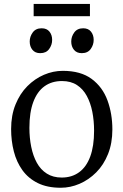

<svg xmlns="http://www.w3.org/2000/svg" viewBox="-20 -918 611 950"><path d="M35 -279.5Q35 -347.5 56.8 -401Q78.5 -454.5 115.2 -491.5Q152 -528.5 197.5 -548Q243 -567.5 290.5 -567.5Q379.5 -567.5 433.5 -527.5Q487.5 -487.5 511.8 -421.2Q536 -355 536 -277.5Q536 -209.5 514.5 -155.8Q493 -102 456 -65Q419 -28 373.5 -8.5Q328 11 280.5 11Q214 11 167 -12.2Q120 -35.5 91 -75.8Q62 -116 48.5 -168.5Q35 -221 35 -279.5ZM285.5 -39.5Q335.5 -39.5 371.5 -65.8Q407.5 -92 426.5 -143.5Q445.5 -195 445.5 -271Q445.5 -320.5 436.8 -364.8Q428 -409 409.5 -443.2Q391 -477.5 360.8 -497.2Q330.5 -517 286.5 -517Q236 -517 200 -491Q164 -465 144.8 -413.5Q125.5 -362 125.5 -285.5Q125.5 -236 134.5 -191.5Q143.5 -147 162.2 -112.8Q181 -78.5 211.8 -59Q242.5 -39.5 285.5 -39.5ZM178.5 -655Q154 -655 140.5 -671.5Q127 -688 127 -712.5Q127 -737 142 -757.5Q157 -778 185.5 -778H186.5Q211.5 -778 224.8 -761.5Q238 -745 238 -720.5Q238 -696 223.2 -675.5Q208.5 -655 179.5 -655ZM384 -655Q359.5 -655 346 -671.5Q332.5 -688 332.5 -712.5Q332.5 -737 347.5 -757.5Q362.5 -778 391 -778H392Q417 -778 430.2 -761.5Q443.5 -745 443.5 -720.5Q443.5 -696 428.8 -675.5Q414 -655 385 -655ZM425 -898.5V-838H146.5V-898.5Z"/></svg>

Font: Merriweather 24pt Light
Style: Regular
Weight: 300
Designer: Eben Sorkin
Foundry: Eben Sorkin
Version: Version 2.100